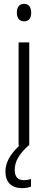

<svg xmlns="http://www.w3.org/2000/svg" viewBox="-20 -751 246 991"><path d="M104 -731Q123 -731 132 -718.5Q141 -706 141 -686Q141 -641 104 -641Q86 -641 76.5 -653Q67 -665 67 -686Q67 -706 76 -718.5Q85 -731 104 -731ZM131 -532V0H76V-532ZM56 126Q56 179 103 179Q114 179 124 177Q134 175 140 173V212Q131 216 119.5 218Q108 220 94 220Q53 220 30.5 198Q8 176 8 134Q8 95 31.5 57.5Q55 20 94 -11L127 0Q91 33 73.5 63Q56 93 56 126Z"/></svg>

Font: Noto Sans Khmer UI Condensed Light
Style: Regular
Weight: 300
Width: 3
Designer: Danh Hong and the Monotype Design Team
Foundry: Monotype Imaging Inc.
Version: Version 2.002; ttfautohint (v1.8.4.7-5d5b)